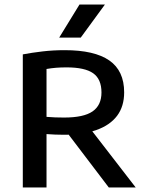

<svg xmlns="http://www.w3.org/2000/svg" viewBox="-20 -822 641 842"><path d="M80 0V-583.5Q119.5 -591 166.2 -596.5Q213 -602 263.5 -602Q394.5 -602 459.5 -556.8Q524.5 -511.5 524.5 -417Q524.5 -355.5 493.5 -314.2Q462.5 -273 403.2 -252Q344 -231 260.5 -231Q240.5 -231 221.5 -231.8Q202.5 -232.5 184 -234V0ZM457 0 246.5 -277H361L575 0ZM261 -306.5Q347 -306.5 386 -333.5Q425 -360.5 425 -416.5Q425 -475 388.5 -500.8Q352 -526.5 272 -526.5Q246.5 -526.5 225.5 -524.8Q204.5 -523 184 -519.5V-309.5Q206 -308 222 -307.2Q238 -306.5 261 -306.5ZM239.5 -657 328.5 -802H440L334 -657Z"/></svg>

Font: Encode Sans SC Condensed Thin Medium
Style: Regular
Weight: 500
Version: Version 3.002